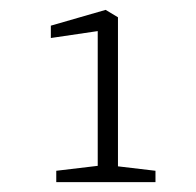

<svg xmlns="http://www.w3.org/2000/svg" viewBox="-20 -732 398 389"><path d="M295 -386V-363H94V-386L178 -396V-669L83 -655V-680L194 -712L219 -697V-395Z"/></svg>

Font: Grenze ExtraLight
Style: Regular
Weight: 275
Designer: Renata Polastri
Foundry: Omnibus-Type
Version: Version 1.002; ttfautohint (v1.8)